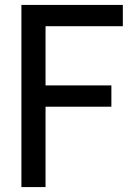

<svg xmlns="http://www.w3.org/2000/svg" viewBox="-20 -760 526 780"><path d="M67 0V-740H479V-653.5H165V-413H432.5V-326.5H165V0Z"/></svg>

Font: Encode Sans Condensed Condensed Medium
Style: Regular
Weight: 500
Width: 3
Designer: Multiple Designers
Foundry: Impallari Type
Version: Version 3.000; ttfautohint (v1.8.3) -l 8 -r 50 -G 200 -x 14 